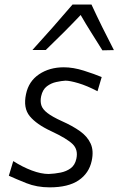

<svg xmlns="http://www.w3.org/2000/svg" viewBox="-20 -796 510 826"><path d="M193.5 10Q138.5 10 93.5 -8Q48.5 -26 18 -40L37 -103Q77 -77.5 117 -62.5Q157 -47.5 189.5 -47.5Q215.5 -48.5 240.5 -53.5Q265.5 -58.5 284 -72Q302.5 -85.5 308.5 -113Q317 -152 292.5 -176Q268 -200 200.5 -231.5Q137 -261 108 -296.2Q79 -331.5 92 -391.5Q103.5 -446.5 148.2 -476.5Q193 -506.5 254.5 -506.5Q295 -506.5 340.8 -492Q386.5 -477.5 417.5 -464.5L399.5 -403.5Q353.5 -427.5 317 -438.2Q280.5 -449 261.5 -449Q244.5 -448 222.2 -443.2Q200 -438.5 181.8 -424.8Q163.5 -411 157 -382Q152.5 -360.5 157.8 -343.2Q163 -326 184 -309.8Q205 -293.5 247 -274.5Q292 -254.5 324 -231.8Q356 -209 370 -178.2Q384 -147.5 374.5 -104Q363 -50.5 318.2 -20.2Q273.5 10 193.5 10ZM420.5 -579.5Q397 -617.5 373 -655.2Q349 -693 327 -731.5Q290.5 -693 253.5 -656Q216.5 -619 177 -581H119.5Q208 -678 292 -776.5H373.5Q395.5 -729 420 -679.2Q444.5 -629.5 470 -580.5Z"/></svg>

Font: Commissioner Flair Light
Style: Italic
Weight: 300
Italic angle: -12°
Designer: Kostas Bartsokas
Foundry: Kostas Bartsokas
Version: Version 1.000; ttfautohint (v1.8.3)